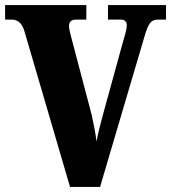

<svg xmlns="http://www.w3.org/2000/svg" viewBox="-20 -734 672 754"><path d="M76 -611 255 0H373L546 -586C563 -646 574 -657 601 -657H632V-714H404V-657H455C472 -657 478 -647 478 -634C478 -619 471 -597 463 -570L383 -279C375 -249 364 -207 359 -178C356 -209 345 -260 340 -283L262 -579C258 -596 251 -617 251 -632C251 -648 261 -657 277 -657H319V-714H0V-657H27C44 -657 66 -648 76 -611Z"/></svg>

Font: Noto Serif Bengali Condensed Black
Style: Regular
Weight: 900
Width: 3
Designer: Juan Bruce, Universal Thirst, Indian Type Foundry and the Monotype Design Team.
Foundry: Monotype Imaging Inc.
Version: Version 2.003